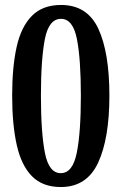

<svg xmlns="http://www.w3.org/2000/svg" viewBox="-20 -744 491 774"><path d="M225 10Q152 10 109 -33.5Q66 -77 47.5 -159.5Q29 -242 29 -359Q29 -473 47 -554.5Q65 -636 108.5 -680Q152 -724 226 -724Q332 -724 376.5 -628Q421 -532 421 -358Q421 -186 375.5 -88Q330 10 225 10ZM225 -46Q273 -46 289.5 -128Q306 -210 306 -358Q306 -506 290 -587Q274 -668 226 -668Q177 -668 161 -587Q145 -506 145 -358Q145 -210 161 -128Q177 -46 225 -46Z"/></svg>

Font: Noto Serif Bengali ExtraCondensed SemiBold
Style: Regular
Weight: 600
Width: 2
Designer: Juan Bruce, Universal Thirst, Indian Type Foundry and the Monotype Design Team.
Foundry: Monotype Imaging Inc.
Version: Version 2.003; ttfautohint (v1.8.4.7-5d5b)